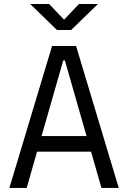

<svg xmlns="http://www.w3.org/2000/svg" viewBox="-20 -918 626 938"><path d="M25.9 0 234.4 -693.4H351.6L560.1 0H475.6L424.8 -177.2H161.1L110.4 0ZM183.1 -253.4H402.8L296.9 -623H289.1ZM258.3 -771.5 127.4 -898.4H220.2L293 -821.8L365.7 -898.4H458.5L327.6 -771.5Z"/></svg>

Font: Cascadia Code PL SemiLight
Style: Regular
Weight: 350
Monospace: yes
Designer: Aaron Bell
Foundry: Saja Typeworks
Version: Version 2404.023; ttfautohint (v1.8.4)